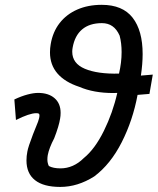

<svg xmlns="http://www.w3.org/2000/svg" viewBox="-20 -750 640 776"><path d="M87 -101.5Q87 -119.5 90.5 -137Q93.5 -155.5 113.5 -207.5Q128 -242.5 133.8 -258.2Q139.5 -274 139.5 -283.5Q139.5 -289 136.8 -290.8Q134 -292.5 126 -292.5Q99.5 -292.5 44.5 -265L38 -348Q66.5 -361.5 91.2 -368Q116 -374.5 134 -374.5Q176 -374.5 200.5 -353.2Q225 -332 225 -294Q225 -281.5 223 -271Q218.5 -241 199 -191Q178.5 -152 173 -123Q171.5 -114 171.5 -105.5Q171.5 -91 177.5 -79Q195 -69.5 224.5 -69.5Q250.5 -69.5 274.2 -80Q298 -90.5 318.5 -111Q363.5 -147.5 399.8 -221Q436 -294.5 454 -374.5L438 -374Q358.5 -374 300.5 -399Q242.5 -418 212.2 -453Q182 -488 182 -538.5Q182 -555 185 -572Q193.5 -621.5 221.2 -657Q249 -692.5 292.5 -711.5Q336 -730.5 391 -730.5Q475.5 -730.5 516 -678.5Q556.5 -626.5 556.5 -531.5Q556.5 -492.5 549.5 -444.5L597.5 -448.5L584 -370.5L536 -366.5Q517 -264 472 -175.2Q427 -86.5 361 -37Q294 5.5 223.5 5.5Q156 5.5 121.5 -21.8Q87 -49 87 -101.5ZM471.5 -539.5Q471.5 -576 463.5 -606Q452 -632 434.2 -644.2Q416.5 -656.5 392 -656.5Q342 -656.5 312 -631.2Q282 -606 273.5 -557Q272 -549 272 -541Q272 -493.5 323 -472Q374 -450.5 461 -452.5Q471.5 -497.5 471.5 -539.5Z"/></svg>

Font: JuliaMono SemiBoldItalic
Style: Regular
Weight: 600
Italic angle: -9°
Monospace: yes
Designer: cormullion
Foundry: corm
Version: Version 0.049; ttfautohint (v1.8.4)